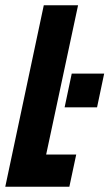

<svg xmlns="http://www.w3.org/2000/svg" viewBox="-32 -708 415 728"><path d="M213 -301 240 -429H363L336 -301ZM-12 0 134 -688H264L143 -122H257L231 0Z"/></svg>

Font: Saira ExtraCondensed ExtraBold
Style: Italic
Weight: 800
Width: 2
Italic angle: -12°
Designer: Hector Gatti with collaboration of the Omnibus-Type team
Foundry: Omnibus-Type
Version: Version 1.101